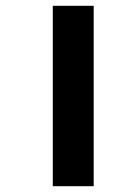

<svg xmlns="http://www.w3.org/2000/svg" viewBox="-20 -642 424 662"><path d="M162 -622V0H303V-622Z"/></svg>

Font: Noto Sans Devanagari UI Condensed ExtraBold
Style: Regular
Weight: 800
Width: 3
Designer: Jelle Bosma - Monotype Design Team
Foundry: Monotype Imaging Inc.
Version: Version 2.004